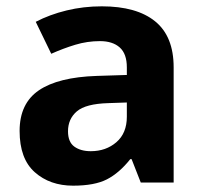

<svg xmlns="http://www.w3.org/2000/svg" viewBox="-20 -577 644 607"><path d="M302 -557Q412 -557 470.5 -509.5Q529 -462 529 -364V0H425L396 -74H392Q357 -30 318 -10Q279 10 211 10Q138 10 90 -32.5Q42 -75 42 -163Q42 -250 103 -291.5Q164 -333 286 -337L381 -340V-364Q381 -407 358.5 -427Q336 -447 296 -447Q256 -447 218 -435.5Q180 -424 142 -407L93 -508Q137 -531 190.5 -544Q244 -557 302 -557ZM323 -251Q251 -249 223 -225Q195 -201 195 -162Q195 -128 215 -113.5Q235 -99 267 -99Q315 -99 348 -127.5Q381 -156 381 -208V-253Z"/></svg>

Font: Noto Sans Bengali UI
Style: Bold
Weight: 700
Designer: Jelle Bosma - Monotype Design Team
Foundry: Monotype Imaging Inc.
Version: Version 2.003; ttfautohint (v1.8.4.7-5d5b)